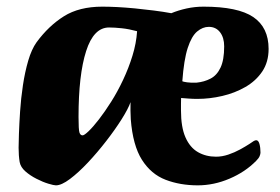

<svg xmlns="http://www.w3.org/2000/svg" viewBox="-20 -544 842 577"><path d="M148 13Q141.8 13 125.2 8Q108.6 3 89.7 -6.7Q70.7 -16.3 56.3 -29Q41.9 -41.7 39.1 -57Q35.9 -76.3 35.9 -100Q35.9 -112.4 36.9 -141.8Q37.9 -171.1 40.4 -209.4Q42.9 -247.8 48.9 -287.8Q54.9 -327.8 64.9 -361.9Q74.9 -396 89.9 -417Q126.1 -466.2 172 -495.1Q217.9 -524 287.5 -524Q306.6 -524 331.8 -522.8Q356.9 -521.5 385.3 -518.8Q413.6 -516 442 -512.4Q470.4 -508.8 494.8 -504.3Q515.6 -513 540.5 -518.5Q565.3 -524 591.5 -524Q695 -524 741.1 -492.8Q787.2 -461.5 787.2 -397.1Q787.2 -357.6 768.1 -329.1Q748.9 -300.6 717.3 -282.5Q685.6 -264.3 648 -255.6Q610.3 -246.8 573.2 -246.8Q560.4 -246.8 547.7 -247.7Q535.1 -248.5 524.2 -249.5Q523.9 -242.3 523.9 -231.8Q523.9 -221.4 523.9 -211.9Q523.9 -161.7 537.4 -131.2Q550.9 -100.6 574.9 -86.8Q598.8 -73.1 629.2 -73.1Q647.4 -73.1 666.1 -79.4Q684.8 -85.7 701.4 -94.8Q718 -103.9 729.5 -111.4Q738 -117.6 742.5 -120.1Q747 -122.6 750 -122.6Q756.5 -122.6 759.7 -111.5Q762.8 -100.4 762.8 -85.3Q762.8 -81.3 760.3 -74.9Q757.8 -68.5 749.7 -60.5Q717 -27.2 669.8 -7.1Q622.7 13 574.2 13Q521.4 13 477.8 -3.7Q434.1 -20.4 406.6 -63.7Q379.1 -107 373 -185.7Q372.3 -197.5 372.1 -211.8Q372 -226.2 372.3 -237Q365.3 -217 345.7 -185.9Q326.1 -154.8 299.5 -120.5Q272.9 -86.1 244.2 -55.5Q215.5 -25 190.1 -6Q164.8 13 148 13ZM228.2 -137.2Q233.2 -137.2 246.5 -149.9Q259.8 -162.6 277.5 -185.5Q295.2 -208.4 314.2 -238.4Q333.2 -268.4 349.8 -303.7Q366.5 -339 378 -376.3Q389.6 -413.7 392 -450.2Q367 -456.9 345.8 -459.1Q324.6 -461.4 307.7 -461.4Q261.5 -461.4 238.8 -390.3Q216 -319.3 216 -192.5Q216 -154.7 218.7 -145.9Q221.5 -137.2 228.2 -137.2ZM570.7 -295.6Q593.9 -297.9 612.8 -307.8Q631.8 -317.6 642.7 -340.7Q653.7 -363.9 653.7 -404.7Q653.7 -430.9 641.3 -447.1Q628.8 -463.3 607.5 -463.3Q589.1 -463.3 572.4 -449.3Q555.7 -435.3 544.1 -399.8Q532.6 -364.3 527.9 -299.8Q530.3 -298.3 542.2 -296.6Q554.1 -294.9 570.7 -295.6Z"/></svg>

Font: Briem Hand Thin
Style: Regular
Weight: 100
Designer: Gunnlaugur SE Briem, Eben Sorkin
Foundry: Sorkin Type Co.
Version: Version 1.003